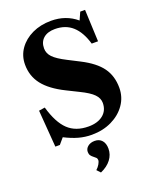

<svg xmlns="http://www.w3.org/2000/svg" viewBox="-182 -876 1005 1238"><g transform="rotate(-20 320.0 -257.0)"><path d="M320.5 9Q274.5 9 231 -3Q187.5 -15 137.5 -40.5L103 0H72L52.5 -253.5L94 -260Q126 -148.5 178.8 -98.5Q231.5 -48.5 319 -48.5Q381.5 -48.5 418.8 -78.5Q456 -108.5 456 -161Q456 -192.5 429.8 -219.8Q403.5 -247 339.5 -278L259 -318Q161 -366.5 115 -425.5Q69 -484.5 69 -563Q69 -623.5 102.5 -670.8Q136 -718 193.2 -745Q250.5 -772 323 -772Q424.5 -772 497 -710.5L520.5 -763H553.5L563 -544H519.5Q495 -628.5 447.8 -671Q400.5 -713.5 328 -713.5Q277 -713.5 248.5 -688.5Q220 -663.5 220 -619.5Q220 -585.5 245.5 -558.8Q271 -532 334 -500L413 -459.5Q507 -411.5 548.2 -354Q589.5 -296.5 589.5 -216Q589.5 -152 554 -101Q518.5 -50 457.5 -20.5Q396.5 9 320.5 9ZM291.5 257.5 268.5 233Q283.5 219.5 293 203.2Q302.5 187 302.5 176Q302.5 165.5 295.5 158.5Q288.5 151.5 279.5 145Q270.5 138.5 263.5 129Q256.5 119.5 256.5 104Q256.5 82 275 67Q293.5 52 322.5 52Q353.5 52 371.5 72.5Q389.5 93 389.5 129Q389.5 170 364 203.5Q338.5 237 291.5 257.5Z"/></g></svg>

Font: Libre Caslon Text
Style: Regular
Weight: 400
Designer: Pablo Impallari, Rodrigo Fuenzalida, Katja Schimmel
Foundry: Pablo Impallari, Rodrigo Fuenzalida
Version: Version 2.000